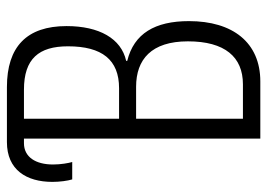

<svg xmlns="http://www.w3.org/2000/svg" viewBox="-126 -628 754 541"><g transform="rotate(-90 250.5 -357.0)"><path d="M131 0H292C402 0 462 -78 462 -201C462 -297 427 -356 350 -375V-378C413 -392 448 -454 448 -546C448 -658 390 -714 276 -714H121C43 -714 9 -659 9 -586C9 -565 12 -543 16 -530H65C62 -540 58 -562 58 -584C58 -633 79 -666 118 -666H131ZM187 -398V-666H269C356 -666 391 -624 391 -542C391 -446 353 -398 273 -398ZM187 -49V-350H277C354 -350 405 -307 405 -204C405 -100 361 -49 284 -49Z"/></g></svg>

Font: Noto Sans Display Condensed Light
Style: Regular
Weight: 300
Width: 3
Designer: Monotype Design Team
Foundry: Monotype Imaging Inc.
Version: Version 1.900